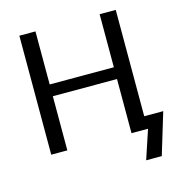

<svg xmlns="http://www.w3.org/2000/svg" viewBox="-126 -829 1054 1117"><g transform="rotate(-15 401.0 -270.5)"><path d="M786.5 -76 710.5 174.5H616.5L674.5 0H575V-326H188.5V0H91.5V-716.5H188.5V-397H575V-716.5H672V-76Z"/></g></svg>

Font: Lato-Regular
Style: Regular
Weight: 400
Designer: Lukasz Dziedzic with Adam Twardoch and Botio Nikoltchev
Foundry: tyPoland Lukasz Dziedzic
Version: Version 2.015; 2015-08-06; http://www.latofonts.com/